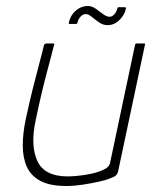

<svg xmlns="http://www.w3.org/2000/svg" viewBox="-20 -617 535 641"><path d="M202 4Q147 4 115 -13Q83 -30 69.5 -60.5Q56 -91 56 -131.5Q56 -172 66 -219Q77 -271 89.5 -321Q102 -371 112.5 -410Q123 -449 127 -467Q129 -470 131.5 -471Q134 -472 138 -472H155Q160 -472 161 -471Q162 -470 160 -465Q158 -457 151.5 -432Q145 -407 135.5 -371.5Q126 -336 116.5 -295Q107 -254 99 -215Q81 -132 104.5 -80Q128 -28 207 -28Q217 -28 239 -30Q261 -32 284.5 -37Q308 -42 326 -50.5Q344 -59 347 -71L431 -468Q432 -470 433 -471Q434 -472 435 -472H461Q463 -472 464 -471Q465 -470 464 -468L375 -48Q373 -36 366 -30.5Q359 -25 341 -19Q334 -16 310 -10.5Q286 -5 256.5 -0.5Q227 4 202 4ZM214 -537Q208 -537 210 -542Q215 -566 233 -581.5Q251 -597 273 -597Q287 -597 299.5 -588Q312 -579 324 -570Q336 -561 346 -561Q354 -561 361.5 -569Q369 -577 371 -587Q372 -590 373 -591.5Q374 -593 375 -593H396Q402 -593 400 -587Q396 -567 378.5 -550Q361 -533 339 -533Q324 -533 310.5 -542.5Q297 -552 286 -561Q275 -570 266 -570Q257 -570 249 -561.5Q241 -553 239 -542Q237 -537 234 -537Z"/></svg>

Font: Glory Thin
Style: Italic
Weight: 100
Italic angle: -12°
Designer: Robert Leuschke
Foundry: Robert Leuschke
Version: Version 1.011